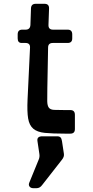

<svg xmlns="http://www.w3.org/2000/svg" viewBox="-20 -703 487 1010"><path d="M177 39Q173 14 203 14H280Q293 14 298.5 20Q304 26 306 39L316 105Q319 121 306 137L202 270Q190 287 172 287H156Q142 287 135.5 278.5Q129 270 134 258L183 138Q190 123 187 106ZM214 -683Q239 -683 238 -658L235 -572Q234 -547 259 -547H336Q360 -547 360 -522V-501Q360 -477 336 -477H258Q233 -477 233 -453L229 -239Q228 -194 228.5 -170.5Q229 -147 237 -136.5Q245 -126 264.5 -125Q284 -124 322 -124H350Q374 -124 374 -99V-24Q374 0 350 0H322Q256 0 216 -4Q176 -8 155 -26Q134 -44 128 -80Q122 -116 125 -180L138 -453Q139 -477 114 -477H94Q73 -477 73 -501V-522Q73 -547 97 -547H115Q138 -547 140 -571L143 -659Q144 -683 168 -683Z"/></svg>

Font: OpenDyslexic 3
Style: Regular
Weight: 400
Designer: Abelardo Gonzalez
Version: Version 1.000;PS 001.001;hotconv 1.0.56